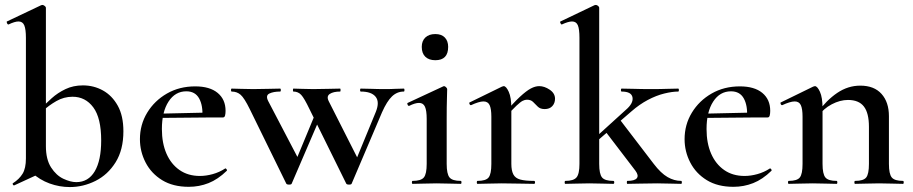

<svg xmlns="http://www.w3.org/2000/svg" viewBox="-20 -745 3698 778"><path d="M263 13Q221 13 181 -1.5Q141 -16 108 -46L166 -153Q166 -99 187 -66.5Q208 -34 237 -20.5Q266 -7 289 -7Q338 -7 364 -51Q390 -95 390 -176Q390 -267 358 -310Q326 -353 274 -353Q239 -353 208.5 -335.5Q178 -318 153 -295L144 -303Q165 -325 189.5 -347Q214 -369 245.5 -384Q277 -399 316 -399Q360 -399 397 -378.5Q434 -358 457 -317Q480 -276 480 -213Q480 -138 448.5 -87.5Q417 -37 367 -12Q317 13 263 13ZM38 6Q34 7 32 2.5Q30 -2 33 -3Q58 -19 71.5 -41Q85 -63 85 -103V-592Q85 -626 78.5 -642Q72 -658 55 -658Q40 -658 15 -646Q11 -645 8.5 -651Q6 -657 8 -658L147 -724Q150 -725 152 -725Q156 -725 161 -721Q166 -717 166 -714V-53Z M745 12Q681 12 637 -15Q593 -42 570 -86.5Q547 -131 547 -181Q547 -240 576.5 -288.5Q606 -337 656.5 -366Q707 -395 771 -395Q830 -395 862 -368.5Q894 -342 894 -296Q894 -285 892 -277Q890 -269 883 -269H800Q803 -317 787 -346Q771 -375 735 -375Q690 -375 663 -333.5Q636 -292 636 -222Q636 -165 654.5 -122.5Q673 -80 707.5 -56Q742 -32 790 -32Q815 -32 842 -39.5Q869 -47 892 -62Q894 -64 897.5 -60Q901 -56 899 -53Q863 -18 825 -3Q787 12 745 12ZM607 -267 606 -284 828 -289V-269Z M1383 -1 1234 -303Q1213 -347 1200.5 -360.5Q1188 -374 1169 -374Q1167 -374 1167 -380Q1167 -386 1169 -386Q1184 -386 1202.5 -385Q1221 -384 1249 -384Q1285 -384 1310.5 -385Q1336 -386 1358 -386Q1360 -386 1360 -380Q1360 -374 1358 -374Q1331 -374 1316.5 -364.5Q1302 -355 1312 -335L1434 -94L1392 -22L1503 -292Q1519 -332 1502 -353Q1485 -374 1442 -374Q1439 -374 1439 -380Q1439 -386 1442 -386Q1465 -386 1486.5 -385Q1508 -384 1542 -384Q1566 -384 1580.5 -385Q1595 -386 1616 -386Q1619 -386 1619 -380Q1619 -374 1616 -374Q1589 -374 1568.5 -354.5Q1548 -335 1528 -290L1405 -1Q1404 3 1394.5 3Q1385 3 1383 -1ZM1140 -1 992 -303Q970 -348 955 -361Q940 -374 919 -374Q916 -374 916 -380Q916 -386 919 -386Q935 -386 955 -385Q975 -384 1006 -384Q1041 -384 1067 -385Q1093 -386 1115 -386Q1118 -386 1118 -380Q1118 -374 1115 -374Q1088 -374 1071.5 -366Q1055 -358 1067 -335L1193 -94L1149 -22L1258 -285L1282 -280L1162 -1Q1161 3 1151.5 3Q1142 3 1140 -1Z M1652 0Q1649 0 1649 -6Q1649 -12 1652 -12Q1686 -12 1697.5 -26Q1709 -40 1709 -81V-263Q1709 -297 1702 -312.5Q1695 -328 1678 -328Q1670 -328 1660 -325Q1650 -322 1638 -316Q1634 -315 1631.5 -321Q1629 -327 1632 -328L1776 -395Q1778 -396 1779 -396Q1783 -396 1787.5 -391.5Q1792 -387 1792 -384Q1792 -373 1791 -344Q1790 -315 1790 -264V-81Q1790 -40 1801.5 -26Q1813 -12 1847 -12Q1850 -12 1850 -6Q1850 0 1847 0Q1827 0 1802 -1Q1777 -2 1749 -2Q1722 -2 1696.5 -1Q1671 0 1652 0ZM1744 -501Q1718 -501 1703.5 -515Q1689 -529 1689 -555Q1689 -579 1703.5 -593Q1718 -607 1744 -607Q1769 -607 1782.5 -593Q1796 -579 1796 -555Q1796 -501 1744 -501Z M2029 -271 2022 -283Q2060 -328 2086.5 -352.5Q2113 -377 2131 -386.5Q2149 -396 2165 -396Q2186 -396 2207.5 -381.5Q2229 -367 2229 -345Q2229 -327 2218 -315Q2207 -303 2187 -303Q2169 -303 2159 -313Q2149 -323 2140 -332Q2131 -341 2115 -341Q2107 -341 2098 -336.5Q2089 -332 2073 -317Q2057 -302 2029 -271ZM1915 0Q1912 0 1912 -6Q1912 -12 1915 -12Q1949 -12 1960 -26Q1971 -40 1971 -81V-272Q1971 -304 1964 -319Q1957 -334 1939 -334Q1930 -334 1917 -330Q1904 -326 1889 -319Q1885 -318 1882.5 -323.5Q1880 -329 1883 -330L2014 -394Q2019 -396 2021 -396Q2031 -396 2041.5 -373Q2052 -350 2052 -306V-81Q2052 -54 2060 -38.5Q2068 -23 2088 -17.5Q2108 -12 2144 -12Q2148 -12 2148 -6Q2148 0 2144 0Q2118 0 2084.5 -1Q2051 -2 2012 -2Q1985 -2 1959.5 -1Q1934 0 1915 0Z M2271 0Q2268 0 2268 -6Q2268 -12 2271 -12Q2304 -12 2316 -26Q2328 -40 2328 -81V-592Q2328 -627 2321.5 -642.5Q2315 -658 2298 -658Q2283 -658 2257 -646Q2254 -645 2251 -651Q2248 -657 2251 -658L2389 -724Q2392 -725 2394 -725Q2399 -725 2403.5 -721Q2408 -717 2408 -714V-81Q2408 -40 2419.5 -26Q2431 -12 2465 -12Q2469 -12 2469 -6Q2469 0 2465 0Q2446 0 2421.5 -1Q2397 -2 2368 -2Q2340 -2 2315 -1Q2290 0 2271 0ZM2522 0Q2520 0 2520 -6Q2520 -12 2522 -12Q2552 -12 2560.5 -23Q2569 -34 2555 -53L2432 -214L2492 -260L2629 -81Q2658 -43 2685 -27.5Q2712 -12 2740 -12Q2743 -12 2743 -6Q2743 0 2740 0Q2721 0 2696 -1Q2671 -2 2643 -2Q2603 -2 2574.5 -1Q2546 0 2522 0ZM2378 -155 2373 -170 2515 -299Q2547 -326 2543 -350Q2539 -374 2499 -374Q2496 -374 2496 -380Q2496 -386 2499 -386Q2524 -386 2550 -385Q2576 -384 2619 -384Q2659 -384 2683 -385Q2707 -386 2728 -386Q2731 -386 2731 -380Q2731 -374 2728 -374Q2704 -374 2671.5 -366Q2639 -358 2605 -340Q2571 -322 2539 -294Z M2952 12Q2888 12 2844 -15Q2800 -42 2777 -86.5Q2754 -131 2754 -181Q2754 -240 2783.5 -288.5Q2813 -337 2863.5 -366Q2914 -395 2978 -395Q3037 -395 3069 -368.5Q3101 -342 3101 -296Q3101 -285 3099 -277Q3097 -269 3090 -269H3007Q3010 -317 2994 -346Q2978 -375 2942 -375Q2897 -375 2870 -333.5Q2843 -292 2843 -222Q2843 -165 2861.5 -122.5Q2880 -80 2914.5 -56Q2949 -32 2997 -32Q3022 -32 3049 -39.5Q3076 -47 3099 -62Q3101 -64 3104.5 -60Q3108 -56 3106 -53Q3070 -18 3032 -3Q2994 12 2952 12ZM2814 -267 2813 -284 3035 -289V-269Z M3445 0Q3442 0 3442 -6Q3442 -12 3445 -12Q3479 -12 3490 -26Q3501 -40 3501 -81V-231Q3501 -287 3480.5 -313.5Q3460 -340 3416 -340Q3384 -340 3350.5 -322.5Q3317 -305 3295 -274L3290 -286Q3329 -339 3372.5 -368.5Q3416 -398 3466 -398Q3522 -398 3552 -364.5Q3582 -331 3582 -274V-81Q3582 -40 3593.5 -26Q3605 -12 3639 -12Q3642 -12 3642 -6Q3642 0 3639 0Q3620 0 3595 -1Q3570 -2 3542 -2Q3515 -2 3489.5 -1Q3464 0 3445 0ZM3176 0Q3173 0 3173 -6Q3173 -12 3176 -12Q3210 -12 3221 -26Q3232 -40 3232 -81V-272Q3232 -304 3225 -319Q3218 -334 3200 -334Q3191 -334 3178 -330Q3165 -326 3150 -319Q3146 -318 3143.5 -323.5Q3141 -329 3144 -330L3275 -394Q3280 -396 3282 -396Q3292 -396 3302.5 -373Q3313 -350 3313 -306V-81Q3313 -40 3324.5 -26Q3336 -12 3370 -12Q3373 -12 3373 -6Q3373 0 3370 0Q3351 0 3326 -1Q3301 -2 3273 -2Q3246 -2 3220.5 -1Q3195 0 3176 0Z"/></svg>

Font: Cormorant Light SemiBold
Style: Regular
Weight: 600
Version: Version 4.000